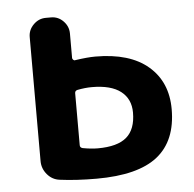

<svg xmlns="http://www.w3.org/2000/svg" viewBox="-44 -564 625 618"><g transform="rotate(-5 269.0 -255.0)"><path d="M199 -270V-102Q199 -94 208 -92Q235 -87 256 -87Q320 -87 349.5 -112.5Q379 -138 379 -192Q379 -236 347.5 -260.5Q316 -285 254 -285Q232 -285 207 -280Q199 -278 199 -270ZM125 3Q101 0 85 -19Q69 -38 69 -62V-463Q69 -486 86 -503Q103 -520 126 -520H143Q166 -520 182.5 -503Q199 -486 199 -463V-384Q199 -381 202 -378Q205 -375 208 -376Q248 -382 274 -382Q385 -382 444.5 -331Q504 -280 504 -192Q504 -90 441 -40Q378 10 244 10Q178 10 125 3Z"/></g></svg>

Font: Rounded Mplus 1c Bold
Style: Bold
Weight: 700
Version: Version 1.059.20150529